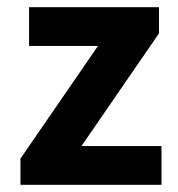

<svg xmlns="http://www.w3.org/2000/svg" viewBox="-20 -515 495 535"><path d="M37 0V-73L253 -387H61V-495H423V-422L207 -108H430V0Z"/></svg>

Font: Assistant ExtraLight
Style: Bold
Weight: 700
Version: Version 3.000